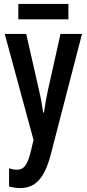

<svg xmlns="http://www.w3.org/2000/svg" viewBox="-20 -714 439 974"><path d="M327 -694H73V-616H327ZM4 -542 150 -4 138 47C120 124 102 147 64 147C52 147 39 144 26 140V232C45 237 62 240 81 240C161 240 206 190 238 68L396 -542H287L223 -256C214 -212 207 -175 203 -143H199C194 -179 187 -219 178 -256L113 -542Z"/></svg>

Font: Noto Sans Display Condensed Medium
Style: Regular
Weight: 500
Width: 3
Designer: Monotype Design Team
Foundry: Monotype Imaging Inc.
Version: Version 1.900